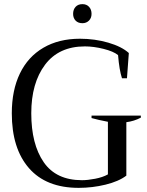

<svg xmlns="http://www.w3.org/2000/svg" viewBox="-20 -897 711 927"><path d="M333 -830Q333 -851 345 -864Q357 -877 378 -877Q398 -877 410 -864Q422 -851 422 -830Q422 -810 409.5 -797.5Q397 -785 378 -785Q357 -785 345 -797.5Q333 -810 333 -830ZM37 -350Q37 -461 76 -542Q115 -623 189.5 -666.5Q264 -710 366 -710Q438 -710 503 -691Q568 -672 602 -641L593 -519H569Q556 -558 550 -631Q528 -649 480 -661Q432 -673 390 -673Q264 -673 197.5 -584.5Q131 -496 131 -350Q131 -201 191 -114Q251 -27 376 -27Q403 -27 439.5 -34Q476 -41 501 -55V-309Q454 -318 422 -327V-339H660V-329Q628 -312 590 -307V-49Q553 -21 489.5 -5.5Q426 10 360 10Q203 10 120 -85Q37 -180 37 -350Z"/></svg>

Font: Trirong
Style: Regular
Weight: 400
Designer: Katatrad Team
Foundry: CadsonDemak
Version: Version 1.001